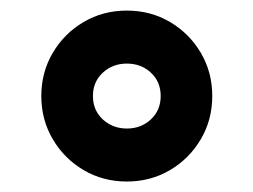

<svg xmlns="http://www.w3.org/2000/svg" viewBox="-20 -415 479 363"><path d="M58.1 -233.5Q58.1 -188.5 79.8 -151.8Q101.4 -115.1 138.1 -93.4Q174.9 -71.8 219.8 -71.8Q264.7 -71.8 301.4 -93.4Q338.1 -115.1 359.7 -151.8Q381.3 -188.5 381.3 -233.5Q381.3 -278.4 359.7 -315.1Q338.1 -351.8 301.4 -373.4Q264.7 -395 219.8 -395Q174.9 -395 138.1 -373.4Q101.4 -351.8 79.8 -315.1Q58.1 -278.4 58.1 -233.5ZM155.7 -233.5Q155.7 -260.4 174.4 -277.6Q193.1 -294.8 219.7 -294.8Q246.8 -294.8 265.3 -277.6Q283.8 -260.4 283.8 -233.5Q283.8 -206.6 265.3 -189.3Q246.8 -172 219.9 -172Q193 -172 174.3 -189.3Q155.7 -206.6 155.7 -233.5Z"/></svg>

Font: Vazirmatn
Style: Regular
Weight: 400
Designer: Saber Rastikerdar
Foundry: Saber Rastikerdar
Version: Version 33.003;September 2, 2022;FontCreator 14.0.0.2862 64-